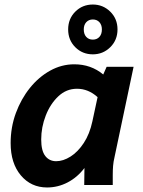

<svg xmlns="http://www.w3.org/2000/svg" viewBox="-20 -817 632 848"><path d="M27 -185Q27 -255 50 -317.5Q73 -380 112 -428.5Q151 -477 201.5 -505Q252 -533 308 -533Q382 -533 436 -488L451 -522H570L486 -124Q481 -103 479.5 -84.5Q478 -66 478 -44V0H352L353 -75Q322 -34 279 -11.5Q236 11 188 11Q117 11 72 -42.5Q27 -96 27 -185ZM162 -201Q162 -151 180 -128Q198 -105 228 -105Q259 -105 291.5 -125.5Q324 -146 350 -185.5Q376 -225 388 -281L411 -388Q370 -425 320 -425Q273 -425 237.5 -391.5Q202 -358 182 -306.5Q162 -255 162 -201ZM281 -687Q281 -734 312.5 -765.5Q344 -797 390 -797Q435 -797 467 -765.5Q499 -734 499 -687Q499 -640 467 -608.5Q435 -577 390 -577Q344 -577 312.5 -608.5Q281 -640 281 -687ZM350 -687Q350 -666 361 -654Q372 -642 390 -642Q408 -642 419 -654Q430 -666 430 -687Q430 -707 419 -719Q408 -731 390 -731Q372 -731 361 -719Q350 -707 350 -687Z"/></svg>

Font: Radio Canada SemiBold
Style: Italic
Weight: 600
Italic angle: -12°
Designer: Charles Daoud, Etienne Aubert Bonn, Alexandre Saumier Demers, Jacques Le Bailly
Foundry: Radio-Canada
Version: Version 2.104; ttfautohint (v1.8.4.7-5d5b);gftools[0.9.28.de